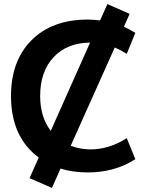

<svg xmlns="http://www.w3.org/2000/svg" viewBox="-20 -836 743 942"><path d="M229 -194 422 -627Q309 -626 243 -555.5Q177 -485 177 -365Q177 -262 229 -194ZM327 -121Q374 -103 424 -103Q515 -103 602 -158L644 -55Q543 10 411 10Q337 10 277 -9L235 86L125 38L170 -63Q34 -164 34 -365Q34 -538 135 -639Q236 -740 411 -740Q431 -740 471 -736L507 -816L616 -768L588 -705Q614 -693 644 -675L602 -572Q575 -589 543 -603Z"/></svg>

Font: Mplus 1p Bold
Style: Bold
Weight: 700
Version: Version 1.061